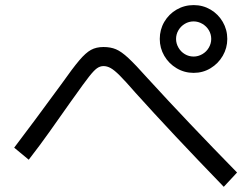

<svg xmlns="http://www.w3.org/2000/svg" viewBox="-20 -762 978 747"><path d="M667 -496.6C687.2 -484.5 709.3 -478.5 733.4 -478.5C757.5 -478.5 779.5 -484.5 799.3 -496.6C819.2 -508.6 835 -524.7 846.7 -544.9C858.4 -565.1 864.3 -586.9 864.3 -610.4C864.3 -634.4 858.4 -656.6 846.7 -676.8C835 -696.9 819.2 -712.9 799.3 -724.6C779.5 -736.3 757.5 -742.2 733.4 -742.2C709.3 -742.2 687.2 -736.3 667 -724.6C646.8 -712.9 630.9 -696.9 619.1 -676.8C607.4 -656.6 601.6 -634.4 601.6 -610.4C601.6 -586.9 607.4 -565.1 619.1 -544.9C630.9 -524.7 646.8 -508.6 667 -496.6ZM767.1 -551.3C756.3 -545.1 745.1 -542 733.4 -542C721 -542 709.6 -545.1 699.2 -551.3C688.8 -557.5 680.5 -565.9 674.3 -576.7C668.1 -587.4 665 -598.6 665 -610.4C665 -622.7 668.1 -634.1 674.3 -644.5C680.5 -654.9 688.8 -663.2 699.2 -669.4C709.6 -675.6 721 -678.7 733.4 -678.7C745.1 -678.7 756.3 -675.6 767.1 -669.4C777.8 -663.2 786.3 -654.9 792.5 -644.5C798.7 -634.1 801.8 -622.7 801.8 -610.4C801.8 -598.6 798.7 -587.4 792.5 -576.7C786.3 -565.9 777.8 -557.5 767.1 -551.3ZM506.8 -401.4C599.9 -297.9 714.5 -175.8 850.6 -35.2L902.3 -90.8C774.7 -221 658.9 -343.1 554.7 -457C522.8 -492.8 497.7 -519.2 479.5 -536.1C461.3 -553.1 445.1 -564.5 431.2 -570.3C417.2 -576.2 401 -579.1 382.8 -579.1C363.9 -579.1 347.7 -575.4 334 -567.9C320.3 -560.4 305.2 -546.9 288.6 -527.3C272 -507.8 248.7 -476.9 218.8 -434.6C144.5 -333 83.3 -250.7 35.2 -187.5L91.8 -140.6C123 -181 149.6 -216.6 171.4 -247.6C193.2 -278.5 221.4 -318.4 255.9 -367.2C260.4 -373 264.6 -378.9 268.6 -384.8C293.9 -420.6 313 -446.6 325.7 -462.9C338.4 -479.2 348.8 -490.2 356.9 -496.1C365.1 -502 373.7 -504.9 382.8 -504.9C391.9 -504.9 401.2 -502.3 410.6 -497.1C420.1 -491.9 432 -482.1 446.3 -467.8C460.6 -453.5 480.8 -431.3 506.8 -401.4Z"/></svg>

Font: Pretendard Variable
Style: Regular
Weight: 400
Designer: Base glyphs from Inter by Rasmus Andersson; Hangeul glyphs from Noto Sans CJK(Source Han Sans) by Jang Soo-young and Kan
Foundry: Kil Hyung-jin
Version: Version 1.309;Glyphs 3.2 (3225)